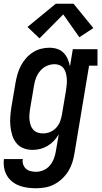

<svg xmlns="http://www.w3.org/2000/svg" viewBox="-24 -793 544 1026"><path d="M169 213Q146 213 123 210Q100 207 79 199Q58 191 41 177.5Q24 164 13 145Q2 126 -2 103Q-6 80 -3 57H98Q95 72 100 86Q105 100 115 109Q125 118 139.5 121.5Q154 125 169 125Q189 125 209.5 116Q230 107 243.5 90Q257 73 264.5 53Q272 33 275 12L290 -75Q279 -56 263.5 -40Q248 -24 229.5 -13Q211 -2 190.5 3Q170 8 150 8Q124 8 101 -1Q78 -10 63 -29Q48 -48 41 -71.5Q34 -95 31.5 -119.5Q29 -144 31 -170Q33 -196 37 -221L59 -351Q63 -374 69.5 -396.5Q76 -419 87 -440.5Q98 -462 114 -480.5Q130 -499 150.5 -512.5Q171 -526 194 -532Q217 -538 240 -538Q262 -538 282 -531.5Q302 -525 316 -510.5Q330 -496 338 -477Q346 -458 350 -438L365 -530H497V-442H452L374 26Q370 51 362.5 75Q355 99 341.5 121Q328 143 308.5 161.5Q289 180 266 192Q243 204 218 208.5Q193 213 169 213ZM206 -80Q225 -80 243.5 -87.5Q262 -95 276 -110Q290 -125 297 -143.5Q304 -162 307 -181L329 -311Q331 -326 332.5 -341.5Q334 -357 333 -371.5Q332 -386 328.5 -400.5Q325 -415 317 -426.5Q309 -438 296 -444Q283 -450 268 -450Q247 -450 226.5 -441Q206 -432 191.5 -415Q177 -398 169 -378Q161 -358 158 -337L136 -207Q134 -193 133 -178Q132 -163 134 -149Q136 -135 140.5 -122Q145 -109 154.5 -99Q164 -89 177.5 -84.5Q191 -80 206 -80ZM187 -588 123 -649 274 -773H369L475 -643L400 -594L314 -716Z"/></svg>

Font: Iosevka Slab Semibold
Style: Italic
Weight: 600
Italic angle: -9°
Monospace: yes
Designer: Belleve Invis
Foundry: Belleve Invis
Version: Version 11.1.1; ttfautohint (v1.8.3)